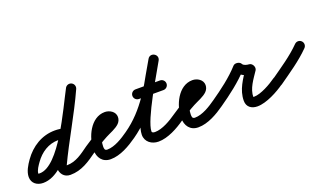

<svg xmlns="http://www.w3.org/2000/svg" viewBox="-95 -970 2363 1406"><g transform="rotate(-20 1086.5 -267.0)"><path d="M338.6 -287.2C338.6 -287.2 338.6 -287.2 338.6 -287.2C314.5 -293.6 292 -296.9 266.9 -296.9C165 -296.9 79.1 -242.6 21.3 -160.6C-2.4 -126.9 -29.3 -84 -29.3 -41.2C-29.3 8.9 10.5 35.6 57 35.6C263.7 35.6 427.3 -358.9 517 -526.3C526.8 -544.5 520 -567.3 501.7 -577C483.5 -586.8 460.7 -580 451 -561.7C451 -561.7 451 -561.7 451 -561.7C377.9 -425.5 210.2 -39.4 57 -39.4C41 -39.4 45.7 -40.5 45.7 -41.2C45.7 -65.9 69.3 -98.4 82.7 -117.4C126.3 -179.4 189.5 -221.9 266.9 -221.9C285.6 -221.9 301.6 -219.5 319.4 -214.8C339.4 -209.4 359.9 -221.4 365.2 -241.4C370.6 -261.4 358.6 -281.9 338.6 -287.2ZM449.8 -559.4C449.8 -559.4 449.8 -559.4 449.8 -559.4C372 -386.8 271.6 -224.5 191.2 -52.9C190.9 -52.4 190 -48.7 189.2 -45C188.4 -41.3 187.6 -37.6 187.6 -37C187.6 10 214.1 48.2 264.6 48.2C352.1 48.2 417.5 1.9 484.9 -46.6C501.7 -58.7 505.5 -82.1 493.4 -98.9C481.3 -115.7 457.9 -119.5 441.1 -107.4C441.1 -107.4 441.1 -107.4 441.1 -107.4C387.7 -69 334.2 -26.8 264.6 -26.8C262.1 -26.8 262.6 -21 262.6 -37C262.6 -37.6 261.6 -33.3 260.7 -29.1C259.7 -24.8 258.8 -20.5 259.1 -21.1C339.6 -193 440.2 -355.7 518.2 -528.6C526.7 -547.5 518.3 -569.7 499.4 -578.2C480.5 -586.7 458.3 -578.3 449.8 -559.4Z M484.5 -46.2C484.5 -46.2 484.5 -46.2 484.5 -46.2C524.1 -73.9 565.1 -99.5 607.7 -122.3C641.3 -140.3 688.3 -156.3 715.3 -183.5C728.3 -196.7 735.5 -213.4 735.5 -232C735.5 -273.6 693.6 -298.5 656 -298.5C544.7 -298.5 484.5 -161.6 484.5 -66C484.5 -6.4 516.8 41.5 581 41.5C656.6 41.5 733.9 -4.3 793.6 -46.3C810.5 -58.3 814.6 -81.6 802.7 -98.6C790.7 -115.5 767.4 -119.6 750.4 -107.7C704.8 -75.6 639.5 -33.5 581 -33.5C560.5 -33.5 559.5 -48.1 559.5 -66C559.5 -116.7 591.9 -223.5 656 -223.5C662.4 -223.5 665.2 -218.4 662.3 -224.1C661.8 -225.1 660.5 -241.9 660.5 -232C660.5 -230.7 661.1 -234.6 661.7 -235.7C663 -238.2 659.5 -234.3 658.7 -233.7C654.8 -231 650.6 -228.6 646.4 -226.4C576.1 -188.2 507.7 -153.9 441.5 -107.8C424.6 -95.9 420.4 -72.5 432.2 -55.5C444.1 -38.6 467.5 -34.4 484.5 -46.2Z M793.5 -46.2C793.5 -46.2 793.5 -46.2 793.5 -46.2C966.7 -167.1 1054.9 -337.7 1156.6 -517.5C1168.9 -539.3 1158.8 -559.4 1142.5 -568.6C1126.1 -577.9 1103.7 -576.2 1091.4 -554.5C1035.5 -455.7 854.7 -160.9 854.7 -48.3C854.7 7.8 902 40.1 954.3 40.1C1027.6 40.1 1109.3 -5.5 1167.5 -46.3C1184.5 -58.2 1188.6 -81.5 1176.7 -98.5C1164.8 -115.5 1141.5 -119.6 1124.5 -107.7C1124.5 -107.7 1124.5 -107.7 1124.5 -107.7C1080 -76.6 1010.7 -34.9 954.3 -34.9C945.1 -34.9 929.7 -36.2 929.7 -48.3C929.7 -135.9 1111.7 -438.1 1156.6 -517.5C1168.9 -539.3 1158.8 -559.4 1142.5 -568.6C1126.1 -577.9 1103.7 -576.2 1091.4 -554.5C995.7 -385.4 913.3 -221.4 750.5 -107.8C733.6 -95.9 729.4 -72.5 741.2 -55.5C753.1 -38.6 776.5 -34.4 793.5 -46.2ZM925 -302.5C925 -302.5 925 -302.5 925 -302.5C988.7 -302.5 1052.3 -302.5 1116 -302.5C1136.7 -302.5 1153.5 -319.3 1153.5 -340C1153.5 -360.7 1136.7 -377.5 1116 -377.5C1116 -377.5 1116 -377.5 1116 -377.5C1052.3 -377.5 988.7 -377.5 925 -377.5C904.3 -377.5 887.5 -360.7 887.5 -340C887.5 -319.3 904.3 -302.5 925 -302.5Z M1167.5 -46.2C1167.5 -46.2 1167.5 -46.2 1167.5 -46.2C1207.1 -73.9 1248.1 -99.5 1290.7 -122.3C1324.3 -140.3 1371.3 -156.3 1398.3 -183.5C1411.3 -196.7 1418.5 -213.4 1418.5 -232C1418.5 -273.6 1376.6 -298.5 1339 -298.5C1227.7 -298.5 1167.5 -161.6 1167.5 -66C1167.5 -6.4 1199.8 41.5 1264 41.5C1339.6 41.5 1416.9 -4.3 1476.6 -46.3C1493.5 -58.3 1497.6 -81.6 1485.7 -98.6C1473.7 -115.5 1450.4 -119.6 1433.4 -107.7C1387.8 -75.6 1322.5 -33.5 1264 -33.5C1243.5 -33.5 1242.5 -48.1 1242.5 -66C1242.5 -116.7 1274.9 -223.5 1339 -223.5C1345.4 -223.5 1348.2 -218.4 1345.3 -224.1C1344.8 -225.1 1343.5 -241.9 1343.5 -232C1343.5 -230.7 1344.1 -234.6 1344.7 -235.7C1346 -238.2 1342.5 -234.3 1341.7 -233.7C1337.8 -231 1333.6 -228.6 1329.4 -226.4C1259.1 -188.2 1190.7 -153.9 1124.5 -107.8C1107.6 -95.9 1103.4 -72.5 1115.2 -55.5C1127.1 -38.6 1150.5 -34.4 1167.5 -46.2Z M1476.4 -46.2C1476.4 -46.2 1476.4 -46.2 1476.4 -46.2C1558.7 -103.4 1647.9 -170.2 1714.9 -245C1722.3 -253.2 1704.4 -260.2 1686 -262.8C1667.6 -265.3 1648.5 -263.3 1653.3 -253.5C1674 -211.4 1721.6 -192.9 1766 -190.6C1778.5 -189.9 1774.7 -209.7 1766 -227C1757.2 -244.3 1743.6 -259.1 1736.7 -248.7C1691.7 -180.5 1641.7 -112.9 1641.7 -27.1C1641.7 21.7 1677.6 45.4 1723.1 45.4C1793.9 45.4 1888.7 -6.3 1944.9 -46.5C1961.7 -58.6 1965.5 -82 1953.5 -98.9C1941.4 -115.7 1918 -119.5 1901.1 -107.5C1901.1 -107.5 1901.1 -107.5 1901.1 -107.5C1858.8 -77.1 1776.6 -29.6 1723.1 -29.6C1719.8 -29.6 1709.6 -32.8 1713.3 -29.7C1716.2 -27.2 1716.7 -21.8 1716.7 -27.1C1716.7 -95.2 1763.4 -153 1799.3 -207.3C1806.2 -217.8 1805.2 -232 1799.3 -243.8C1793.3 -255.5 1782.6 -264.8 1770 -265.4C1754.7 -266.3 1728.3 -271.1 1720.7 -286.5C1715.8 -296.4 1704.1 -302.6 1691.7 -304.3C1679.4 -306.1 1666.4 -303.2 1659.1 -295C1596 -224.7 1511.1 -161.7 1433.6 -107.8C1416.6 -96 1412.4 -72.6 1424.2 -55.6C1436 -38.6 1459.4 -34.4 1476.4 -46.2Z M1892.4 -53.9C1904.4 -37.1 1927.8 -33.1 1944.7 -45.1C2028.7 -104.8 2118.3 -164.1 2190.7 -237.7C2205.3 -252.5 2205.1 -276.2 2190.3 -290.7C2175.5 -305.3 2151.8 -305.1 2137.3 -290.3C2137.3 -290.3 2137.3 -290.3 2137.3 -290.3C2068 -219.9 1981.6 -163.3 1901.3 -106.2C1884.4 -94.2 1880.4 -70.8 1892.4 -53.9Z"/></g></svg>

Font: FRB American Cursive Extrabold
Style: Bold Italic
Weight: 800
Italic angle: -25°
Version: Version 2.0;Modular Font Editor K font №1